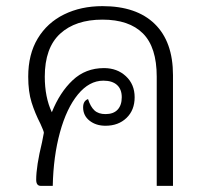

<svg xmlns="http://www.w3.org/2000/svg" viewBox="-20 -606 664 626"><path d="M544 -361V0H491V-356Q491 -452 446 -497Q401 -542 314 -542Q226 -542 176 -496Q126 -450 126 -356Q126 -289 149 -240Q175 -305 217 -344.5Q259 -384 319 -384Q362 -384 390.5 -357.5Q419 -331 419 -289Q419 -247 392.5 -221.5Q366 -196 324 -196Q293 -196 272 -212.5Q251 -229 251 -256Q251 -277 267 -283Q275 -258 288 -246Q301 -234 324 -234Q350 -234 363.5 -248.5Q377 -263 377 -289Q377 -315 361.5 -329Q346 -343 317 -343Q271 -343 234 -298Q197 -253 175.5 -174.5Q154 -96 152 0H113Q98 0 98 -20Q98 -64 117 -142Q123 -172 123 -173Q123 -178 112 -202Q94 -237 83 -272Q72 -307 72 -356Q72 -429 103 -480.5Q134 -532 189 -559Q244 -586 314 -586Q425 -586 484.5 -528Q544 -470 544 -361Z"/></svg>

Font: Krub Light
Style: Regular
Weight: 300
Designer: Ekaluck Peanpanawate
Foundry: Cadson Demak Co.,Ltd.
Version: Version 1.000; ttfautohint (v1.6)